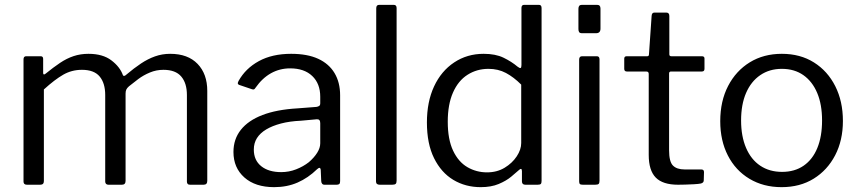

<svg xmlns="http://www.w3.org/2000/svg" viewBox="-20 -762 3544 792"><path d="M91 0Q77 0 77 -13V-517Q77 -530 88 -530H148Q158 -530 158 -519V-461Q158 -456 160.5 -455Q163 -454 168 -458Q200 -484 227.5 -502.5Q255 -521 283.5 -530.5Q312 -540 345 -540Q404 -540 439.5 -513Q475 -486 487 -452Q489 -448 493 -449Q497 -450 501 -454Q533 -481 561.5 -500Q590 -519 619.5 -529.5Q649 -540 682 -540Q755 -540 795 -498.5Q835 -457 835 -387V-16Q835 0 820 0H764Q757 0 754 -3.5Q751 -7 751 -13V-370Q751 -419 727.5 -446.5Q704 -474 654 -474Q625 -474 598.5 -463Q572 -452 550.5 -436Q529 -420 512 -406Q504 -399 501 -392.5Q498 -386 498 -376V-16Q498 0 483 0H427Q421 0 417.5 -3.5Q414 -7 414 -13V-370Q414 -419 391 -446.5Q368 -474 318 -474Q276 -474 241 -454Q206 -434 161 -393V-15Q161 0 146 0H91Z M1288 -64Q1251 -28 1207.5 -9Q1164 10 1111 10Q1033 10 988 -30Q943 -70 943 -135Q943 -188 973.5 -226.5Q1004 -265 1062.5 -287.5Q1121 -310 1207 -315L1285 -321Q1292 -322 1296.5 -325Q1301 -328 1301 -336V-363Q1301 -417 1268 -448.5Q1235 -480 1177 -480Q1134 -480 1098 -460Q1062 -440 1034 -400Q1031 -395 1028 -393.5Q1025 -392 1019 -394L966 -412Q962 -414 961 -417Q960 -420 964 -428Q993 -480 1048 -510Q1103 -540 1181 -540Q1248 -540 1292.5 -519.5Q1337 -499 1360 -460.5Q1383 -422 1383 -369V-15Q1383 -6 1379.5 -3Q1376 0 1369 0H1318Q1312 0 1308.5 -4.5Q1305 -9 1305 -16L1303 -62Q1301 -76 1288 -64ZM1301 -254Q1301 -271 1287 -270L1221 -264Q1175 -262 1139 -252.5Q1103 -243 1078 -228Q1053 -213 1040 -192.5Q1027 -172 1027 -145Q1027 -101 1057.5 -76.5Q1088 -52 1140 -52Q1172 -52 1201.5 -63.5Q1231 -75 1254 -93Q1276 -112 1288.5 -132Q1301 -152 1301 -171V-254Z M1616 -17Q1616 -7 1612 -3.5Q1608 0 1598 0H1546Q1531 0 1531 -14L1532 -728Q1532 -742 1544 -742H1604Q1616 -742 1616 -729Z M2147 0Q2140 0 2136.5 -3.5Q2133 -7 2133 -14V-56Q2133 -64 2129.5 -65Q2126 -66 2120 -60Q2109 -50 2088.5 -33Q2068 -16 2037 -3Q2006 10 1963 10Q1900 10 1850 -20Q1800 -50 1770.5 -109.5Q1741 -169 1741 -257Q1741 -342 1770.5 -405.5Q1800 -469 1853.5 -504.5Q1907 -540 1975 -540Q2024 -540 2057 -524Q2090 -508 2115 -487Q2124 -480 2127.5 -481.5Q2131 -483 2131 -494V-729Q2131 -742 2142 -742H2203Q2214 -742 2214 -729V-16Q2214 -7 2211 -3.5Q2208 0 2198 0H2147ZM2130 -413Q2099 -444 2067 -461Q2035 -478 1995 -478Q1947 -478 1908.5 -453.5Q1870 -429 1848.5 -380Q1827 -331 1827 -260Q1827 -187 1849 -140.5Q1871 -94 1908 -72.5Q1945 -51 1989 -51Q2030 -51 2061.5 -70Q2093 -89 2111.5 -117Q2130 -145 2130 -172V-413Z M2453 -17Q2453 -7 2449.5 -3.5Q2446 0 2435 0H2384Q2375 0 2372 -3Q2369 -6 2369 -14V-516Q2369 -530 2381 -530H2442Q2453 -530 2453 -517ZM2457 -644Q2457 -625 2439 -625H2381Q2372 -625 2369 -629.5Q2366 -634 2366 -642V-726Q2366 -742 2380 -742H2443Q2457 -742 2457 -727Z M2748 -467Q2740 -467 2740 -459V-142Q2740 -95 2756 -79Q2772 -63 2804 -63H2873Q2878 -63 2881 -60.5Q2884 -58 2884 -52L2883 -18Q2883 -8 2871 -5Q2861 -3 2842.5 -2Q2824 -1 2806.5 -0.5Q2789 0 2777 0Q2714 0 2685 -29.5Q2656 -59 2656 -123V-457Q2656 -467 2646 -467H2566Q2555 -467 2555 -478V-520Q2555 -530 2565 -530H2650Q2657 -530 2657 -538L2668 -697Q2669 -710 2679 -710H2729Q2741 -710 2741 -696V-538Q2741 -530 2749 -530H2875Q2886 -530 2886 -521V-478Q2886 -467 2875 -467Z M3204 10Q3129 10 3071.5 -24.5Q3014 -59 2982.5 -120.5Q2951 -182 2951 -262Q2951 -345 2983.5 -407.5Q3016 -470 3073 -505Q3130 -540 3205 -540Q3281 -540 3337.5 -504.5Q3394 -469 3425.5 -406.5Q3457 -344 3457 -263Q3457 -183 3425 -121.5Q3393 -60 3336.5 -25Q3280 10 3204 10ZM3206 -53Q3258 -53 3295 -78.5Q3332 -104 3351.5 -151.5Q3371 -199 3371 -265Q3371 -331 3351 -378.5Q3331 -426 3294 -452Q3257 -478 3205 -478Q3154 -478 3116 -452Q3078 -426 3057.5 -378.5Q3037 -331 3037 -265Q3037 -200 3057.5 -152Q3078 -104 3116 -78.5Q3154 -53 3206 -53Z"/></svg>

Font: Libre Franklin Thin
Style: Regular
Weight: 400
Version: Version 3.000